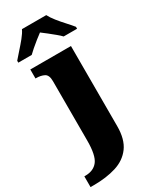

<svg xmlns="http://www.w3.org/2000/svg" viewBox="-280 -827 909 1129"><g transform="rotate(-30 175.0 -263.0)"><path d="M-26 240V167H-19Q37 167 65.5 130Q94 93 94 -7V-410Q94 -452 71.5 -463.5Q49 -475 17 -475H13V-536H289V8Q289 97 251.5 148Q214 199 148 219.5Q82 240 -3 240ZM-28 -619Q-12 -638 11.5 -664Q35 -690 57 -717Q79 -744 89 -766H254Q265 -744 286.5 -717Q308 -690 332 -664Q356 -638 371 -619V-606H280Q270 -617 249.5 -634Q229 -651 207.5 -668Q186 -685 171 -696Q156 -685 134.5 -668Q113 -651 93.5 -634Q74 -617 63 -606H-28Z"/></g></svg>

Font: Noto Serif Black
Style: Regular
Weight: 900
Designer: Monotype Design Team
Foundry: Monotype Imaging Inc.
Version: Version 2.014; ttfautohint (v1.8.4.7-5d5b)